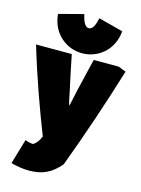

<svg xmlns="http://www.w3.org/2000/svg" viewBox="-162 -887 869 1183"><g transform="rotate(15 273.0 -295.0)"><path d="M172 -10C161 17 146 38 126 50C114 50 101 48 75 39L28 198C61 207 102 215 141 215C230 215 284 188 341 122C419 -88 492 -301 561 -528L512 -547H353C337 -479 320 -406 302 -333C292 -289 285 -249 280 -235C274 -251 267 -289 258 -332C242 -403 228 -473 213 -547H-15C47 -341 111 -166 172 -10ZM272 -568C371 -568 466 -638 477 -763L320 -804C308 -746 292 -728 272 -728C253 -728 236 -749 224 -805L67 -764C78 -639 173 -568 272 -568Z"/></g></svg>

Font: Repo ExtraBlack
Style: Regular
Weight: 400
Designer: Stefan Peev
Foundry: Context Ltd
Version: Version 001.502